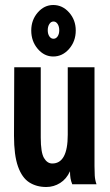

<svg xmlns="http://www.w3.org/2000/svg" viewBox="-20 -737 440 768"><path d="M165 11Q126 11 97 -7.5Q68 -26 52 -71Q36 -116 36 -194L37 -468H143V-187Q143 -127 156 -105Q169 -83 189 -83Q251 -83 251 -198V-468H358V-73Q358 -53 359 -35Q360 -17 366 0H269Q264 -12 262 -24Q260 -36 260 -52Q246 -21 220.5 -5Q195 11 165 11ZM193 -511Q157 -511 131 -541.5Q105 -572 105 -615Q105 -657 131 -687Q157 -717 193 -717Q230 -717 256.5 -687Q283 -657 283 -615Q283 -572 256.5 -541.5Q230 -511 193 -511ZM194 -582Q204 -582 210.5 -591.5Q217 -601 217 -616Q217 -631 210.5 -641Q204 -651 194 -651Q184 -651 177.5 -641Q171 -631 171 -616Q171 -601 177.5 -591.5Q184 -582 194 -582Z"/></svg>

Font: Inconsolata Condensed ExtraBold
Style: Regular
Weight: 800
Width: 3
Monospace: yes
Designer: Raph Levien, Cyreal, Brenton Simpson
Foundry: Raph Levien, Cyreal, Google
Version: Version 3.001; ttfautohint (v1.8.2.53-6de2)